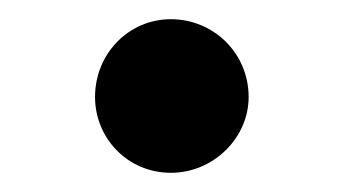

<svg xmlns="http://www.w3.org/2000/svg" viewBox="-20 -499 358 200"><path d="M158 -319C202 -319 239 -355 239 -398C239 -444 202 -479 158 -479C114 -479 79 -443 79 -398C79 -355 113 -319 158 -319Z"/></svg>

Font: Swile Sans
Style: Bold
Weight: 700
Designer: Lord
Foundry: Lord
Version: Version 1.477;FEAKit 1.0